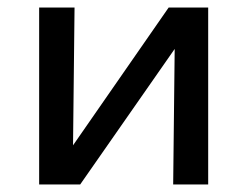

<svg xmlns="http://www.w3.org/2000/svg" viewBox="-20 -490 657 510"><path d="M533 0H440L444 -360L193 0H84V-470H178L174 -104L428 -470H533Z"/></svg>

Font: Ysabeau SC Semibold
Style: Regular
Weight: 600
Designer: Christian Thalmann (Catharsis Fonts)
Version: Version 0.003